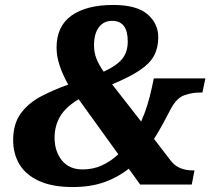

<svg xmlns="http://www.w3.org/2000/svg" viewBox="-20 -744 865 774"><path d="M273 10Q191 10 137.5 -14.5Q84 -39 58.5 -81.5Q33 -124 33 -179Q33 -245 64 -287Q95 -329 145.5 -355.5Q196 -382 255 -403Q233 -442 220.5 -479.5Q208 -517 208 -552Q208 -638 268 -681Q328 -724 437 -724Q531 -724 574.5 -686.5Q618 -649 618 -594Q618 -552 601.5 -520.5Q585 -489 544.5 -461.5Q504 -434 432 -404L549 -254Q564 -288 574.5 -322.5Q585 -357 592 -390L600 -428H808L796 -371H787Q754 -371 723 -360Q692 -349 668 -304Q654 -277 637.5 -246.5Q621 -216 601 -184L667 -98Q697 -57 758 -57H764L753 0H545L499 -64Q457 -30 401.5 -10Q346 10 273 10ZM398 -455Q450 -479 472.5 -506.5Q495 -534 495 -577Q495 -660 432 -660Q398 -660 378.5 -634Q359 -608 359 -561Q359 -532 369 -507Q379 -482 398 -455ZM313 -61Q356 -61 391.5 -77.5Q427 -94 457 -122L297 -344Q244 -312 222 -274Q200 -236 200 -189Q200 -134 229.5 -97.5Q259 -61 313 -61Z"/></svg>

Font: Noto Serif ExtraBold
Style: Italic
Weight: 800
Italic angle: -12°
Designer: Monotype Design Team
Foundry: Monotype Imaging Inc.
Version: Version 2.013